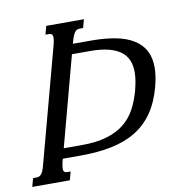

<svg xmlns="http://www.w3.org/2000/svg" viewBox="-147 -798 898 880"><g transform="rotate(-10 302.5 -358.0)"><path d="M142.6 -624.5Q145.5 -635.3 146.7 -643.3Q147.9 -651.4 147.9 -657.2Q147.9 -668.5 143.1 -672.6Q138.2 -676.8 128.4 -676.8H113.8L124.5 -715.8H299.8L289.1 -676.8H274.9Q267.6 -676.8 261.7 -674.6Q255.9 -672.4 251.2 -666.7Q246.6 -661.1 242.2 -650.9Q237.8 -640.6 233.4 -624.5L230.5 -613.8H314.5Q379.9 -613.8 429.7 -604Q479.5 -594.2 512.9 -573.2Q546.4 -552.2 563.5 -520Q580.6 -487.8 580.6 -442.4Q580.6 -403.3 567.4 -353.5Q548.8 -284.2 515.6 -236.3Q482.4 -188.5 433.8 -158.9Q385.3 -129.4 321.3 -116.2Q257.3 -103 177.7 -103H93.3L90.3 -91.3Q87.4 -80.1 86.2 -72.3Q85 -64.5 85 -58.6Q85 -46.9 89.8 -43Q94.7 -39.1 104.5 -39.1H118.7L107.9 0H-66.9L-56.2 -39.1H-41.5Q-34.2 -39.1 -28.6 -41.3Q-22.9 -43.5 -18.1 -49.1Q-13.2 -54.7 -8.8 -64.9Q-4.4 -75.2 -0.5 -91.3ZM189.9 -149.4Q258.3 -149.4 306.6 -163.8Q355 -178.2 387.9 -204.8Q420.9 -231.4 441.2 -269Q461.4 -306.6 474.1 -353.5Q480 -376.5 483.4 -397.2Q486.8 -418 486.8 -437Q486.8 -466.8 477.3 -490.7Q467.8 -514.6 446 -531.7Q424.3 -548.8 388.9 -558.1Q353.5 -567.4 301.8 -567.4H217.8L106 -149.4Z"/></g></svg>

Font: Arian Grqi
Style: Italic
Weight: 400
Italic angle: -15°
Designer: Ruben Hakobyan (Tarumian)
Foundry: Ruben Hakobyan (Tarumian)
Version: Version 1.002